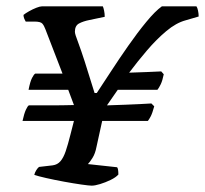

<svg xmlns="http://www.w3.org/2000/svg" viewBox="-20 -585 646 605"><path d="M269 0Q261 0 236.5 -3.5Q212 -7 182 -12.5Q152 -18 125.5 -24Q99 -30 88 -34Q90 -42 94.5 -49Q99 -56 103 -59L146 -64Q161 -66 170.5 -77Q180 -88 187 -108.5Q194 -129 202 -161L213 -204H51Q56 -227 61.5 -239Q67 -251 71 -253Q99 -253 137 -253Q175 -253 213 -254L195 -302H70Q75 -328 81 -339.5Q87 -351 91 -353H177L123 -493Q119 -504 113.5 -510.5Q108 -517 89 -517H61Q59 -520 56.5 -526Q54 -532 54 -538Q60 -543 71.5 -549.5Q83 -556 94.5 -560.5Q106 -565 112 -565H304Q306 -561 308 -551.5Q310 -542 310 -532L262 -522Q242 -518 229 -511Q216 -504 216 -485Q216 -481 218.5 -473Q221 -465 228 -446.5Q235 -428 247 -391Q259 -354 278 -292H285Q303 -319 329 -359Q355 -399 384 -440.5Q413 -482 441 -516Q469 -550 490 -565H599Q602 -561 604 -551.5Q606 -542 606 -533L565 -521Q535 -513 504 -487Q473 -461 443.5 -426.5Q414 -392 387 -356Q414 -357 443 -358Q472 -359 488 -360L496 -351Q492 -331 486.5 -319.5Q481 -308 476 -302H351L317 -253Q349 -254 374.5 -255Q400 -256 420.5 -257Q441 -258 457 -259L466 -250Q460 -228 455 -218.5Q450 -209 446 -204H302L284 -122Q280 -101 271.5 -87.5Q263 -74 257 -68L349 -58Q351 -56 352 -50Q353 -44 353 -35Q345 -26 328.5 -18Q312 -10 295.5 -5Q279 0 269 0Z"/></svg>

Font: Texturina 12pt Medium
Style: Italic
Weight: 500
Italic angle: -11°
Designer: Guillermo Torres Carreño
Foundry: Omnibus-Type
Version: Version 1.002